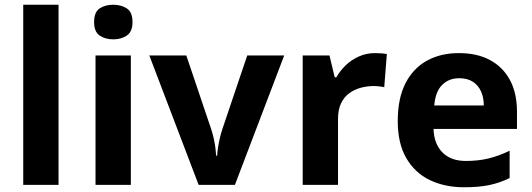

<svg xmlns="http://www.w3.org/2000/svg" viewBox="-20 -780 2244 810"><path d="M227 0H78V-760H227Z M532 -546V0H383V-546ZM458 -760Q491 -760 515 -744.5Q539 -729 539 -686.8Q539 -646 515 -630Q491 -614 458 -614Q423.7 -614 400.4 -630Q377 -646 377 -686.8Q377 -729 400.4 -744.5Q423.7 -760 458 -760Z M818 0 610 -546H766L871 -235Q877 -217 881.5 -197Q886 -177 888.5 -158Q891 -139 892 -123H896Q897 -140 900 -159Q903 -178 907.5 -197.5Q912 -217 918 -235L1023 -546H1179L971 0Z M1562 -556Q1573 -556 1588 -555Q1603 -554 1612 -552L1601 -412Q1594 -414 1580.5 -415.5Q1567 -417 1557 -417Q1528 -417 1501 -409.5Q1474 -402 1452.5 -386Q1431 -370 1418.5 -343.5Q1406 -317 1406 -278V0H1257V-546H1370L1392 -454H1399Q1415 -482 1439 -505Q1463 -528 1494.5 -542Q1526 -556 1562 -556Z M1916 -556Q1992 -556 2046.5 -527Q2101 -498 2131 -443Q2161 -388 2161 -308V-236H1809Q1811 -173 1846.5 -137Q1882 -101 1945 -101Q1998 -101 2041 -111.5Q2084 -122 2130 -144V-29Q2090 -9 2045.5 0.5Q2001 10 1938 10Q1856 10 1793 -20.5Q1730 -51 1694 -113Q1658 -175 1658 -269Q1658 -365 1690.5 -428.5Q1723 -492 1781 -524Q1839 -556 1916 -556ZM1917 -450Q1874 -450 1845.5 -422Q1817 -394 1812 -335H2021Q2021 -368 2009.5 -394Q1998 -420 1975 -435Q1952 -450 1917 -450Z"/></svg>

Font: Noto Sans Gurmukhi
Style: Regular
Weight: 400
Designer: Jelle Bosma - Monotype Design Team
Foundry: Monotype Imaging Inc.
Version: Version 2.003